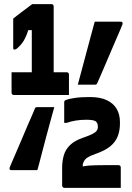

<svg xmlns="http://www.w3.org/2000/svg" viewBox="-20 -815 640 930"><path d="M357 -405Q358 -409 364 -431.5Q370 -454 379 -487.5Q388 -521 398 -558.5Q408 -596 417 -629.5Q426 -663 432 -685Q438 -707 439 -710Q443 -710 461 -710Q479 -710 502 -710Q525 -710 543 -710Q561 -710 565 -710Q571 -710 573 -706.5Q575 -703 573 -697Q572 -693 563 -672Q554 -651 540.5 -620Q527 -589 512.5 -554.5Q498 -520 484.5 -489Q471 -458 462 -437Q453 -416 451 -412Q449 -408 447 -406.5Q445 -405 441 -405Q436 -405 417.5 -405Q399 -405 381 -405Q363 -405 357 -405ZM243 -296Q242 -292 235.5 -269Q229 -246 220 -212.5Q211 -179 201 -142Q191 -105 182.5 -71.5Q174 -38 168 -16Q162 6 161 9Q157 9 140 9Q123 9 101 9Q79 9 60.5 9Q42 9 35 9Q29 9 27 5.5Q25 2 27 -4Q28 -7 37 -28Q46 -49 59.5 -80Q73 -111 87.5 -145.5Q102 -180 115.5 -211.5Q129 -243 138.5 -264Q148 -285 149 -289Q151 -294 153 -295Q155 -296 159 -296Q166 -296 183 -296Q200 -296 218 -296Q236 -296 243 -296ZM36 -465H303Q308 -465 311 -462Q314 -459 314 -454Q314 -450 314 -436Q314 -422 314 -404.5Q314 -387 314 -373Q314 -359 314 -355H47Q42 -355 39 -358Q36 -361 36 -366Q36 -374 36 -384Q36 -394 36 -406.5Q36 -419 36 -434Q36 -449 36 -465ZM240 -396H128L134 -414Q134 -419 134 -424Q134 -429 134 -433.5Q134 -438 134 -442Q134 -444 134 -464Q134 -484 134 -514Q134 -544 134 -578.5Q134 -613 134 -645Q134 -677 134 -699L154 -669H100L125 -695Q117 -667 109.5 -648Q102 -629 94 -616Q86 -603 73 -590Q63 -580 58.5 -577.5Q54 -575 50 -575Q47 -575 45.5 -576.5Q44 -578 44 -582V-725Q54 -733 65 -741.5Q76 -750 88 -759Q102 -769 114 -778.5Q126 -788 136 -795Q141 -795 154.5 -795Q168 -795 184 -795Q200 -795 212.5 -795Q225 -795 229 -795Q234 -795 237 -792Q240 -789 240 -784Q240 -782 240 -753.5Q240 -725 240 -681.5Q240 -638 240 -590Q240 -542 240 -498.5Q240 -455 240 -427Q240 -399 240 -396ZM565 95Q563 95 542.5 95Q522 95 492 95Q462 95 428.5 95Q395 95 365 95Q335 95 315 95Q295 95 292 95Q289 95 286.5 93.5Q284 92 282.5 89.5Q281 87 281 84V-3Q281 -36 289.5 -64Q298 -92 320 -113Q342 -134 380 -147Q412 -158 427.5 -166Q443 -174 448.5 -182Q454 -190 454 -200Q454 -210 452 -215.5Q450 -221 446 -225Q442 -230 430 -232.5Q418 -235 399 -235Q370 -235 346.5 -231Q323 -227 303 -220H291Q291 -224 291 -238Q291 -252 291 -270Q291 -288 291 -302Q291 -316 291 -320Q291 -323 292.5 -326Q294 -329 300 -331Q312 -336 341.5 -340.5Q371 -345 414 -345Q466 -345 498 -329.5Q530 -314 545.5 -287Q561 -260 561 -224V-217Q561 -183 550.5 -155.5Q540 -128 515 -107Q490 -86 444 -70Q418 -61 404.5 -52.5Q391 -44 385 -30.5Q379 -17 376 7L381 -55V19L362 -4Q385 -11 411 -13Q437 -15 483 -15H554Q559 -15 562 -12Q565 -9 565 -4Q565 0 565 14Q565 28 565 45.5Q565 63 565 77Q565 91 565 95Z"/></svg>

Font: Recursive Monospace ExtraBold
Style: Regular
Weight: 800
Version: Version 1.047